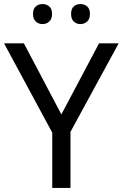

<svg xmlns="http://www.w3.org/2000/svg" viewBox="-20 -928 606 948"><path d="M283 -363 469 -714H566L328 -277V0H238V-273L0 -714H98ZM143 -859Q143 -885 157 -896.5Q171 -908 190 -908Q209 -908 223 -896.5Q237 -885 237 -859Q237 -834 223 -821.5Q209 -809 190 -809Q171 -809 157 -821.5Q143 -834 143 -859ZM331 -859Q331 -885 344.5 -896.5Q358 -908 377 -908Q396 -908 410 -896.5Q424 -885 424 -859Q424 -834 410 -821.5Q396 -809 377 -809Q358 -809 344.5 -821.5Q331 -834 331 -859Z"/></svg>

Font: Noto Sans Inscriptional Pahlavi
Style: Regular
Weight: 400
Designer: Monotype Design Team
Foundry: Monotype Imaging Inc.
Version: Version 2.003; ttfautohint (v1.8.4.7-5d5b)